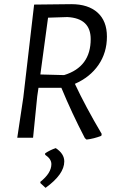

<svg xmlns="http://www.w3.org/2000/svg" viewBox="-20 -662 569 923"><path d="M323 -642Q404 -642 449 -601.5Q494 -561 494 -486Q494 -409 453.5 -350Q413 -291 340 -259Q391 -150 469 -18L467 -9Q431 5 396 9L388 2Q325 -119 275 -240H165L159 -199L139 0H63L92 -193L144 -640H145ZM304 -580 211 -577 174 -304 288 -301Q416 -340 416 -474Q416 -574 304 -580ZM248 50Q289 77 289 114Q289 176 199 241L174 218V212Q227 170 227 127Q227 102 197 82V75Q221 59 248 50Z"/></svg>

Font: Alegreya Sans
Style: Italic
Weight: 400
Italic angle: -7°
Designer: Juan Pablo del Peral
Foundry: Huerta Tipografica
Version: Version 2.007